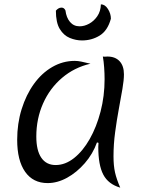

<svg xmlns="http://www.w3.org/2000/svg" viewBox="-20 -830 671 883"><path d="M426 -175Q407 -122 370 -79.5Q333 -37 288.5 -12.5Q244 12 199 12Q132 12 95.5 -40Q59 -92 59 -187Q59 -262 79.5 -328Q100 -394 136 -444Q172 -494 220.5 -522Q269 -550 324 -550Q338 -550 354.5 -546.5Q371 -543 396 -537Q322 -520 265.5 -472Q209 -424 178 -354Q147 -284 147 -202Q147 -138 170 -104.5Q193 -71 236 -71Q280 -71 320.5 -103Q361 -135 392.5 -190.5Q424 -246 442.5 -317Q461 -388 461 -466Q461 -492 459 -520Q457 -548 453 -570Q460 -569 465 -569.5Q470 -570 474 -570Q510 -570 530 -548.5Q550 -527 550 -488Q550 -462 543 -421Q536 -380 526.5 -329Q517 -278 509.5 -222Q502 -166 502 -111Q502 -68 509 -37Q516 -6 533 33Q478 17 455 -27Q432 -71 432 -154Q432 -166 433 -173ZM237 -781Q242 -787 248.5 -791Q255 -795 263 -795Q275 -795 281 -782Q285 -749 302 -729Q319 -709 346 -709Q368 -709 390 -721Q412 -733 427.5 -755.5Q443 -778 444 -810Q463 -810 476.5 -788.5Q490 -767 490 -744Q475 -689 438.5 -666.5Q402 -644 357 -644Q329 -644 301 -655.5Q273 -667 255 -696.5Q237 -726 237 -781Z"/></svg>

Font: Merienda Light
Style: Regular
Weight: 300
Designer: Eduardo Rodriguez Tunni
Foundry: Eduardo Rodriguez Tunni
Version: Version 2.001; ttfautohint (v1.8.4.7-5d5b)